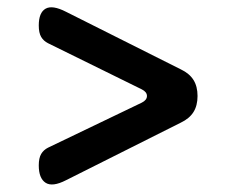

<svg xmlns="http://www.w3.org/2000/svg" viewBox="-20 -590 640 520"><path d="M159 -102Q122 -83 103.5 -95Q85 -107 85 -142Q85 -162 91.5 -173Q98 -184 110 -190L364 -312Q378 -319 378 -330Q378 -341 364 -348L110 -473Q98 -479 91.5 -490Q85 -501 85 -521Q85 -556 103.5 -566.5Q122 -577 159 -558L470 -402Q493 -391 504 -373.5Q515 -356 515 -330Q515 -304 504 -286.5Q493 -269 470 -258Z"/></svg>

Font: Maple Mono NF CN
Style: Regular
Weight: 400
Monospace: yes
Designer: subframe7536
Version: Version 7.000